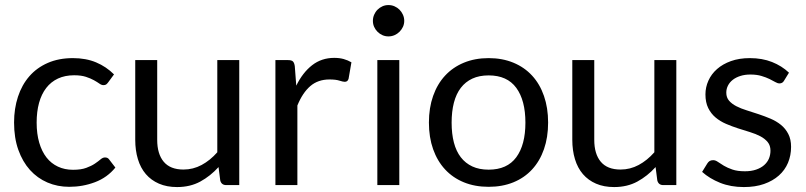

<svg xmlns="http://www.w3.org/2000/svg" viewBox="-20 -750 3268 778"><path d="M418.5 -416.5Q414.5 -411 410.5 -408Q406.5 -405 399 -405Q391.5 -405 382.8 -411.2Q374 -417.5 360.5 -425Q347 -432.5 327.8 -438.8Q308.5 -445 280.5 -445Q243.5 -445 215 -431.8Q186.5 -418.5 167.2 -393.5Q148 -368.5 138.2 -333Q128.5 -297.5 128.5 -253.5Q128.5 -207.5 139 -171.8Q149.5 -136 168.5 -111.8Q187.5 -87.5 214.8 -74.8Q242 -62 276 -62Q308.5 -62 329.5 -69.8Q350.5 -77.5 364.5 -87Q378.5 -96.5 387.5 -104.2Q396.5 -112 405.5 -112Q417 -112 422.5 -103.5L447.5 -71Q414.5 -30.5 365 -11.8Q315.5 7 260.5 7Q213 7 172.2 -10.5Q131.5 -28 101.5 -61.2Q71.5 -94.5 54.2 -143Q37 -191.5 37 -253.5Q37 -310 52.8 -358Q68.5 -406 98.8 -440.8Q129 -475.5 173.5 -495Q218 -514.5 275.5 -514.5Q328.5 -514.5 369.5 -497.2Q410.5 -480 442 -448.5Z M617 -506.5V-183.5Q617 -126 643.5 -94.5Q670 -63 723.5 -63Q762.5 -63 797 -81.5Q831.5 -100 860.5 -133V-506.5H949.5V0H896.5Q877.5 0 872.5 -18.5L865.5 -73Q832.5 -36.5 791.5 -14.2Q750.5 8 697.5 8Q656 8 624.2 -5.8Q592.5 -19.5 571 -44.5Q549.5 -69.5 538.8 -105Q528 -140.5 528 -183.5V-506.5Z M1096 0V-506.5H1147Q1161.5 -506.5 1167 -501Q1172.5 -495.5 1174.5 -482L1180.5 -403Q1206.5 -456 1244.8 -485.8Q1283 -515.5 1334.5 -515.5Q1355.5 -515.5 1372.5 -510.8Q1389.5 -506 1404 -497.5L1392.5 -431Q1389 -418.5 1377 -418.5Q1370 -418.5 1355.5 -423.2Q1341 -428 1315 -428Q1268.5 -428 1237.2 -401Q1206 -374 1185 -322.5V0Z M1598 -506.5V0H1509V-506.5ZM1618 -665.5Q1618 -652.5 1612.8 -641.2Q1607.5 -630 1598.8 -621.2Q1590 -612.5 1578.5 -607.5Q1567 -602.5 1554 -602.5Q1541 -602.5 1529.8 -607.5Q1518.5 -612.5 1509.8 -621.2Q1501 -630 1496 -641.2Q1491 -652.5 1491 -665.5Q1491 -678.5 1496 -690.2Q1501 -702 1509.8 -710.8Q1518.5 -719.5 1529.8 -724.5Q1541 -729.5 1554 -729.5Q1567 -729.5 1578.5 -724.5Q1590 -719.5 1598.8 -710.8Q1607.5 -702 1612.8 -690.2Q1618 -678.5 1618 -665.5Z M1960 -514.5Q2015.5 -514.5 2060.2 -496Q2105 -477.5 2136.2 -443.5Q2167.5 -409.5 2184.2 -361.2Q2201 -313 2201 -253.5Q2201 -193.5 2184.2 -145.5Q2167.5 -97.5 2136.2 -63.5Q2105 -29.5 2060.2 -11.2Q2015.5 7 1960 7Q1904.5 7 1859.8 -11.2Q1815 -29.5 1783.5 -63.5Q1752 -97.5 1735 -145.5Q1718 -193.5 1718 -253.5Q1718 -313 1735 -361.2Q1752 -409.5 1783.5 -443.5Q1815 -477.5 1859.8 -496Q1904.5 -514.5 1960 -514.5ZM1960 -62.5Q2035 -62.5 2072 -112.8Q2109 -163 2109 -253Q2109 -343.5 2072 -394Q2035 -444.5 1960 -444.5Q1922 -444.5 1894 -431.5Q1866 -418.5 1847.2 -394Q1828.5 -369.5 1819.2 -333.8Q1810 -298 1810 -253Q1810 -208 1819.2 -172.5Q1828.5 -137 1847.2 -112.8Q1866 -88.5 1894 -75.5Q1922 -62.5 1960 -62.5Z M2388 -506.5V-183.5Q2388 -126 2414.5 -94.5Q2441 -63 2494.5 -63Q2533.5 -63 2568 -81.5Q2602.5 -100 2631.5 -133V-506.5H2720.5V0H2667.5Q2648.5 0 2643.5 -18.5L2636.5 -73Q2603.5 -36.5 2562.5 -14.2Q2521.5 8 2468.5 8Q2427 8 2395.2 -5.8Q2363.5 -19.5 2342 -44.5Q2320.5 -69.5 2309.8 -105Q2299 -140.5 2299 -183.5V-506.5Z M3157 -423Q3151 -412 3138.5 -412Q3131 -412 3121.5 -417.5Q3112 -423 3098.2 -429.8Q3084.5 -436.5 3065.5 -442.2Q3046.5 -448 3020.5 -448Q2998 -448 2980 -442.2Q2962 -436.5 2949.2 -426.5Q2936.5 -416.5 2929.8 -403.2Q2923 -390 2923 -374.5Q2923 -355 2934.2 -342Q2945.5 -329 2964 -319.5Q2982.5 -310 3006 -302.8Q3029.5 -295.5 3054.2 -287.2Q3079 -279 3102.5 -269Q3126 -259 3144.5 -244Q3163 -229 3174.2 -207.2Q3185.5 -185.5 3185.5 -155Q3185.5 -120 3173 -90.2Q3160.5 -60.5 3136 -38.8Q3111.5 -17 3076 -4.5Q3040.5 8 2994 8Q2941 8 2898 -9.2Q2855 -26.5 2825 -53.5L2846 -87.5Q2850 -94 2855.5 -97.5Q2861 -101 2870 -101Q2879 -101 2889 -94Q2899 -87 2913.2 -78.5Q2927.5 -70 2947.8 -63Q2968 -56 2998.5 -56Q3024.5 -56 3044 -62.8Q3063.5 -69.5 3076.5 -81Q3089.5 -92.5 3095.8 -107.5Q3102 -122.5 3102 -139.5Q3102 -160.5 3090.8 -174.2Q3079.5 -188 3061 -197.8Q3042.5 -207.5 3018.8 -214.8Q2995 -222 2970.2 -230Q2945.5 -238 2921.8 -248.2Q2898 -258.5 2879.5 -274Q2861 -289.5 2849.8 -312.2Q2838.5 -335 2838.5 -367.5Q2838.5 -396.5 2850.5 -423.2Q2862.5 -450 2885.5 -470.2Q2908.5 -490.5 2942 -502.5Q2975.5 -514.5 3018.5 -514.5Q3068.5 -514.5 3108.2 -498.8Q3148 -483 3177 -455.5Z"/></svg>

Font: 8514790e538f44c2 - subset of Lato
Style: Regular
Weight: 400
Version: Version 1.104; Western+Polish opensource